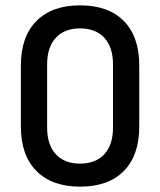

<svg xmlns="http://www.w3.org/2000/svg" viewBox="-20 -686 599 717"><path d="M279 11Q174 11 116 -47.5Q58 -106 58 -213V-442Q58 -549 116 -607.5Q174 -666 279 -666Q385 -666 442.5 -607.5Q500 -549 500 -442V-213Q500 -106 442.5 -47.5Q385 11 279 11ZM279 -75Q337 -75 369.5 -110Q402 -145 402 -210V-445Q402 -510 369.5 -545Q337 -580 279 -580Q221 -580 188.5 -545Q156 -510 156 -445V-210Q156 -145 188.5 -110Q221 -75 279 -75Z"/></svg>

Font: Sofia Sans Semi Condensed SemiBold
Style: Regular
Weight: 600
Designer: Botio Nikoltchev, Ani Petrova
Foundry: lettersoup
Version: Version 4.100